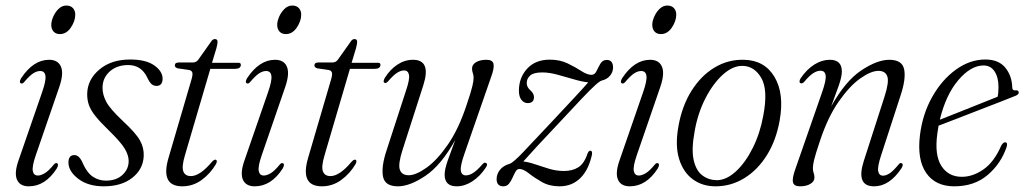

<svg xmlns="http://www.w3.org/2000/svg" viewBox="-20 -648 3607 676"><path d="M191 -528Q176.5 -528 168.5 -537Q160.5 -546 160.5 -560.5Q160.5 -573.5 167.5 -589.5Q174.5 -605.5 186.5 -617Q198.5 -628.5 213.5 -628.5Q228.5 -628.5 236.8 -619.5Q245 -610.5 245 -596.5Q245 -574 229.5 -551Q214 -528 191 -528ZM105.5 -100Q92.5 -62 95.5 -46Q98.5 -30 113.5 -30Q123.5 -30 137 -37.8Q150.5 -45.5 169 -68Q175 -75.5 180 -73.5Q188.5 -70.5 180 -55Q139.5 8 81.5 8Q50 8 39.8 -15.5Q29.5 -39 45.5 -84L128 -322.5Q142.5 -364 140 -381Q137.5 -398 121.5 -398Q110 -398 97.2 -390Q84.5 -382 65 -359Q59 -352 54 -354.5Q46 -357.5 54 -372Q97 -437.5 153 -437.5Q184 -437.5 194.5 -413.5Q205 -389.5 189 -342.5Z M353 -12Q389.5 -12 411.2 -32.2Q433 -52.5 433 -81Q433 -101.5 419.2 -124.5Q405.5 -147.5 364.5 -187.5Q334 -217 317 -238Q300 -259 293.2 -277.8Q286.5 -296.5 287 -319Q288.5 -368.5 330.2 -403.5Q372 -438.5 438 -438.5Q493.5 -438.5 522.8 -418Q552 -397.5 552.5 -371.5Q552.5 -345.5 530.5 -345.5Q521 -345.5 513.5 -352Q506 -358.5 498 -376Q477 -419 431.5 -419Q391.5 -419 366.2 -396.2Q341 -373.5 341 -338.5Q341 -315 353.8 -290.2Q366.5 -265.5 412 -222.5Q458.5 -179.5 473 -153.2Q487.5 -127 486 -97.5Q483.5 -51.5 445.5 -21.8Q407.5 8 345.5 8Q290 8 255.5 -18.5Q221 -45 221 -76Q221 -102 242 -102Q260 -102 272.5 -71Q287 -39 307.5 -25.5Q328 -12 353 -12Z M646.5 -401.5 605 -407.5Q595.5 -411 595.5 -417.5Q595.5 -428 609.5 -428H658.5Q670.5 -428 677.5 -437L722.5 -500.5Q728.5 -510.5 736.5 -510.5Q746 -510.5 746 -500.5Q746 -493 742 -478.5L726.5 -427H819.5Q828 -427 828 -420Q828 -405.5 806.5 -405.5H720.5L631.5 -102.5Q619 -61 625.5 -44.5Q632 -28 652 -28Q684 -28 726 -78Q734.5 -87.5 740 -85.5Q746.5 -83 740.5 -70.5Q720.5 -36.5 689.8 -14.2Q659 8 622 8Q543 8 574 -94.5L652.5 -362.5Q659 -383 657.5 -391Q656 -399 646.5 -401.5Z M986.5 -528Q972 -528 964 -537Q956 -546 956 -560.5Q956 -573.5 963 -589.5Q970 -605.5 982 -617Q994 -628.5 1009 -628.5Q1024 -628.5 1032.2 -619.5Q1040.5 -610.5 1040.5 -596.5Q1040.5 -574 1025 -551Q1009.5 -528 986.5 -528ZM901 -100Q888 -62 891 -46Q894 -30 909 -30Q919 -30 932.5 -37.8Q946 -45.5 964.5 -68Q970.5 -75.5 975.5 -73.5Q984 -70.5 975.5 -55Q935 8 877 8Q845.5 8 835.2 -15.5Q825 -39 841 -84L923.5 -322.5Q938 -364 935.5 -381Q933 -398 917 -398Q905.5 -398 892.8 -390Q880 -382 860.5 -359Q854.5 -352 849.5 -354.5Q841.5 -357.5 849.5 -372Q892.5 -437.5 948.5 -437.5Q979.5 -437.5 990 -413.5Q1000.5 -389.5 984.5 -342.5Z M1138 -401.5 1096.5 -407.5Q1087 -411 1087 -417.5Q1087 -428 1101 -428H1150Q1162 -428 1169 -437L1214 -500.5Q1220 -510.5 1228 -510.5Q1237.5 -510.5 1237.5 -500.5Q1237.5 -493 1233.5 -478.5L1218 -427H1311Q1319.5 -427 1319.5 -420Q1319.5 -405.5 1298 -405.5H1212L1123 -102.5Q1110.5 -61 1117 -44.5Q1123.5 -28 1143.5 -28Q1175.5 -28 1217.5 -78Q1226 -87.5 1231.5 -85.5Q1238 -83 1232 -70.5Q1212 -36.5 1181.2 -14.2Q1150.5 8 1113.5 8Q1034.5 8 1065.5 -94.5L1144 -362.5Q1150.5 -383 1149 -391Q1147.5 -399 1138 -401.5Z M1690 -74.5Q1699.5 -71.5 1690.5 -58Q1670 -27 1643 -9.5Q1616 8 1588 8Q1545.5 8 1545.5 -33Q1545.5 -52 1556.5 -83.2Q1567.5 -114.5 1583 -155.5Q1533.5 -66.5 1478.2 -29.2Q1423 8 1381 8Q1335 8 1328.5 -26.5Q1322 -61 1341 -118.5L1409 -327.5Q1423 -368.5 1420 -384.2Q1417 -400 1402.5 -400Q1391.5 -400 1378.5 -392Q1365.5 -384 1347.5 -363Q1339 -353.5 1335 -356Q1326.5 -359 1335 -374Q1353.5 -403.5 1379.2 -420.5Q1405 -437.5 1434 -437.5Q1499 -437.5 1470.5 -348L1397.5 -121Q1381 -70 1387.8 -50.5Q1394.5 -31 1419 -31Q1444.5 -31 1482 -57.8Q1519.5 -84.5 1557.5 -139.8Q1595.5 -195 1623.5 -280.5Q1639 -326.5 1643.2 -345Q1647.5 -363.5 1647.5 -373.5Q1647.5 -383.5 1644.8 -390.5Q1642 -397.5 1642 -407Q1642 -420.5 1656 -429Q1670 -437.5 1693 -437.5Q1714 -437.5 1717.5 -423.5Q1721 -409.5 1709.5 -378L1616 -109Q1600 -64 1602.5 -47.2Q1605 -30.5 1620.5 -30.5Q1631.5 -30.5 1645 -38.5Q1658.5 -46.5 1678.5 -69.5Q1685.5 -77.5 1690 -74.5Z M1809.5 -53Q1801 -53.5 1795.5 -44.2Q1790 -35 1784.8 -22.8Q1779.5 -10.5 1772 -1.2Q1764.5 8 1752 8Q1728.5 8 1728.5 -17.5Q1728.5 -35 1740.2 -50Q1752 -65 1775 -71.5Q1787.5 -76 1822.2 -112.5Q1857 -149 1924 -220.5Q1969.5 -269 2002.5 -304.5Q2035.5 -340 2051 -358Q2028 -360.5 1999.5 -369Q1971 -377.5 1942.2 -385.2Q1913.5 -393 1889 -393Q1859 -393 1846.8 -382.2Q1834.5 -371.5 1834.5 -355.5Q1834.5 -340.5 1849 -328.5Q1860 -318 1860 -306Q1860 -285 1838 -285Q1825 -285 1816 -296.2Q1807 -307.5 1807 -328.5Q1807 -374.5 1836 -406.2Q1865 -438 1916 -438Q1951 -438 1978.5 -424.8Q2006 -411.5 2026.8 -398Q2047.5 -384.5 2062.5 -384.5Q2074 -384.5 2080.2 -397.8Q2086.5 -411 2094 -424Q2101.5 -437 2116.5 -437Q2138 -437 2138.5 -410.5Q2138.5 -394.5 2127.8 -381.5Q2117 -368.5 2099 -364.5Q2091.5 -362.5 2075.5 -348Q2059.5 -333.5 2029 -301.5Q1998.5 -269.5 1948 -215Q1902.5 -167 1871.8 -133.8Q1841 -100.5 1822.5 -79.5Q1841 -77.5 1864.2 -69.5Q1887.5 -61.5 1913.2 -53.8Q1939 -46 1965.5 -46Q1995.5 -46 2016.2 -59Q2037 -72 2049 -108.5Q2053.5 -118 2059 -117.5Q2065.5 -117 2064.5 -105Q2053 -50.5 2023.5 -21.2Q1994 8 1950 8Q1914.5 8 1887.8 -7.2Q1861 -22.5 1841.8 -37.8Q1822.5 -53 1809.5 -53Z M2307 -528Q2292.5 -528 2284.5 -537Q2276.5 -546 2276.5 -560.5Q2276.5 -573.5 2283.5 -589.5Q2290.5 -605.5 2302.5 -617Q2314.5 -628.5 2329.5 -628.5Q2344.5 -628.5 2352.8 -619.5Q2361 -610.5 2361 -596.5Q2361 -574 2345.5 -551Q2330 -528 2307 -528ZM2221.5 -100Q2208.5 -62 2211.5 -46Q2214.5 -30 2229.5 -30Q2239.5 -30 2253 -37.8Q2266.5 -45.5 2285 -68Q2291 -75.5 2296 -73.5Q2304.5 -70.5 2296 -55Q2255.5 8 2197.5 8Q2166 8 2155.8 -15.5Q2145.5 -39 2161.5 -84L2244 -322.5Q2258.5 -364 2256 -381Q2253.5 -398 2237.5 -398Q2226 -398 2213.2 -390Q2200.5 -382 2181 -359Q2175 -352 2170 -354.5Q2162 -357.5 2170 -372Q2213 -437.5 2269 -437.5Q2300 -437.5 2310.5 -413.5Q2321 -389.5 2305 -342.5Z M2599.5 -437.5Q2672 -436 2707 -377Q2742 -318 2725 -223.5Q2712.5 -153.5 2680 -101.5Q2647.5 -49.5 2600.8 -20.8Q2554 8 2499 8Q2453 8 2419.2 -16.8Q2385.5 -41.5 2371 -88.5Q2356.5 -135.5 2368.5 -202.5Q2381 -274.5 2414.5 -328Q2448 -381.5 2495.8 -410.2Q2543.5 -439 2599.5 -437.5ZM2504 -13.5Q2538 -14 2571.5 -45Q2605 -76 2630.8 -128Q2656.5 -180 2667.5 -241.5Q2684.5 -331 2660.8 -372.8Q2637 -414.5 2596 -416Q2561.5 -417.5 2526.2 -386.2Q2491 -355 2463.8 -302Q2436.5 -249 2425.5 -184.5Q2414 -122.5 2422.2 -85Q2430.5 -47.5 2452.5 -30.8Q2474.5 -14 2504 -13.5Z M2799 -355Q2795 -356 2795 -361.2Q2795 -366.5 2799 -372.5Q2820.5 -404 2847.2 -420.8Q2874 -437.5 2901.5 -437.5Q2944 -437.5 2944 -396.5Q2944 -377.5 2933 -346.2Q2922 -315 2906.5 -273.5Q2956.5 -363 3012.5 -400.2Q3068.5 -437.5 3111 -437.5Q3157 -437.5 3163.5 -403.2Q3170 -369 3150.5 -311L3082.5 -102Q3069 -61 3072 -45.2Q3075 -29.5 3089 -29.5Q3099.5 -29.5 3112 -37.5Q3124.5 -45.5 3143.5 -68.5Q3149.5 -76 3154 -73.5Q3162.5 -70 3154.5 -56.5Q3112 8 3057.5 8Q2992.5 8 3021.5 -82L3094.5 -308.5Q3111 -360 3104 -379.2Q3097 -398.5 3073 -398.5Q3046.5 -398.5 3008.8 -371.8Q2971 -345 2932.5 -289.8Q2894 -234.5 2866 -149Q2850.5 -103 2846.2 -84.5Q2842 -66 2842 -56.5Q2842 -46 2844.8 -39Q2847.5 -32 2847.5 -22.5Q2847.5 -9.5 2833.5 -0.8Q2819.5 8 2796.5 8Q2775.5 8 2772 -6Q2768.5 -20 2780 -52L2873.5 -320.5Q2889.5 -365.5 2887 -382.2Q2884.5 -399 2869 -399Q2856.5 -399 2843 -390.2Q2829.5 -381.5 2812 -360.5Q2805 -352.5 2799 -355Z M3524 -130Q3504 -71.5 3457.2 -31.8Q3410.5 8 3340 8Q3273.5 8 3241 -39Q3208.5 -86 3219 -172Q3228 -246 3262 -306.5Q3296 -367 3345.5 -402.8Q3395 -438.5 3449 -438.5Q3496 -438.5 3519.5 -409.8Q3543 -381 3544 -339.5Q3544.5 -328.5 3555.5 -330Q3564.5 -331 3566.5 -324.5Q3569 -316 3555 -310.5Q3538 -303.5 3503.8 -290.2Q3469.5 -277 3428.2 -261Q3387 -245 3348.5 -230Q3310 -215 3284.5 -205.5Q3282 -191 3280 -176Q3270 -102 3294.5 -63.8Q3319 -25.5 3366.5 -25.5Q3405.5 -25.5 3443 -51.8Q3480.5 -78 3505.5 -136Q3513 -148 3519.5 -147Q3529 -146 3524 -130ZM3443 -417.5Q3398 -417.5 3354 -365.8Q3310 -314 3289 -226.5Q3317 -237.5 3355.5 -252.8Q3394 -268 3431.2 -283Q3468.5 -298 3492.5 -307.5Q3495.5 -320.5 3495.5 -342Q3495.5 -375.5 3481.8 -396.5Q3468 -417.5 3443 -417.5Z"/></svg>

Font: Fraunces 144pt Soft Light
Style: Italic
Weight: 300
Italic angle: -16°
Version: Version 1.000;[b76b70a41]